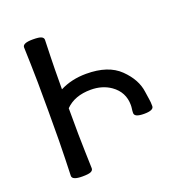

<svg xmlns="http://www.w3.org/2000/svg" viewBox="-121 -759 824 872"><g transform="rotate(-20 290.5 -323.0)"><path d="M130.9 7.8Q82 7.8 82 -12.7Q82 -33.2 84.5 -94.7Q86.9 -156.2 86.9 -323.2Q86.9 -490.2 84.5 -551.8Q82 -613.3 82 -633.8Q82 -654.3 130.9 -654.3Q162.1 -654.3 172.6 -648.9Q183.1 -643.6 183.1 -633.8Q183.1 -613.3 180.7 -551.8Q179.2 -511.7 178.7 -396Q234.9 -424.8 305.7 -424.8Q412.1 -424.8 467 -371.1Q522 -317.4 529.8 -256.3Q533.2 -230 535.6 -217.3Q538.1 -204.6 538.1 -184.1Q538.1 -163.6 491.7 -163.6Q445.3 -163.6 445.3 -184.1Q445.3 -194.8 446.8 -203.9Q448.2 -212.9 448.2 -222.2Q448.2 -284.7 396.5 -321.3Q356 -349.6 300.3 -349.6Q222.2 -349.6 178.2 -304.7Q178.2 -155.8 180.7 -94.5Q183.1 -33.2 183.1 -12.7Q183.1 -2.9 172.6 2.4Q162.1 7.8 130.9 7.8Z"/></g></svg>

Font: Bainsley
Style: Regular
Weight: 400
Designer: Paul James MIller
Foundry: High-Logic / Made with FontCreator
Version: Version 1.411;March 28, 2021;FontCreator 13.0.0.2683 64-bit